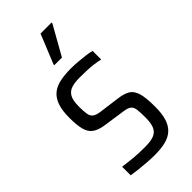

<svg xmlns="http://www.w3.org/2000/svg" viewBox="-230 -774 837 837"><g transform="rotate(-45 188.5 -355.5)"><path d="M187 8Q165 8 140 6Q115 4 92 1.5Q69 -1 51 -4V-57Q67 -55 83 -53Q99 -51 115.5 -49.5Q132 -48 149.5 -47.5Q167 -47 184 -47Q221 -47 240.5 -56Q260 -65 267.5 -85Q275 -105 275 -137Q275 -170 272.5 -187.5Q270 -205 259 -213Q248 -221 223 -224L121 -239Q90 -244 71.5 -257.5Q53 -271 46 -298.5Q39 -326 39 -370Q39 -416 49.5 -445Q60 -474 80 -490Q100 -506 129.5 -512Q159 -518 196 -518Q217 -518 239.5 -516Q262 -514 282.5 -511.5Q303 -509 317 -505V-452Q301 -456 282 -458.5Q263 -461 241.5 -462Q220 -463 195 -463Q165 -463 144.5 -456.5Q124 -450 113.5 -431.5Q103 -413 103 -375Q103 -346 106 -329Q109 -312 120 -304Q131 -296 154 -293L251 -280Q282 -276 301.5 -264.5Q321 -253 329.5 -224.5Q338 -196 338 -140Q338 -98 329.5 -70Q321 -42 303 -24.5Q285 -7 256.5 0.5Q228 8 187 8ZM155 -579V-584L210 -719H278V-714L202 -579Z"/></g></svg>

Font: Saira Condensed
Style: Regular
Weight: 400
Width: 3
Designer: Hector Gatti with collaboration of the Omnibus-Type team
Foundry: Omnibus-Type
Version: Version 1.101